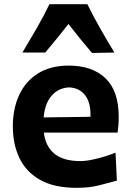

<svg xmlns="http://www.w3.org/2000/svg" viewBox="-20 -878 623 912"><path d="M344.2 14.2Q238.3 14.2 171.4 -23.2Q104.5 -60.5 72.8 -126.5Q41 -192.4 41 -277.8Q41 -362.3 71.3 -427.2Q101.6 -492.2 160.6 -529.3Q219.7 -566.4 306.6 -566.4Q418.5 -566.4 481.2 -506.1Q543.9 -445.8 543.9 -323.2Q543.9 -300.8 542.5 -283Q541 -265.1 538.6 -248H188.5Q195.3 -184.6 237.5 -148.7Q279.8 -112.8 362.8 -112.8Q393.1 -112.8 440.2 -124.5Q487.3 -136.2 528.8 -152.8L535.2 -20Q501 -10.7 453.1 1.7Q405.3 14.2 344.2 14.2ZM409.7 -323.2Q412.1 -389.2 384.8 -425Q357.4 -460.9 308.1 -462.9Q256.8 -460.4 224.6 -422.6Q192.4 -384.8 187.5 -320.3ZM417 -626.5Q358.4 -694.8 305.2 -764.2Q278.8 -730.5 251.2 -696.3Q223.6 -662.1 194.8 -628.4H86.4Q121.1 -686 154.3 -743.7Q187.5 -801.3 214.8 -857.9H395Q422.9 -801.3 455.6 -743.7Q488.3 -686 523.4 -628.4Z"/></svg>

Font: Pinar-FD Bold
Style: Regular
Weight: 700
Designer: Amin Abedi
Version: Version 3.000